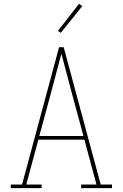

<svg xmlns="http://www.w3.org/2000/svg" viewBox="-20 -981 640 1001"><path d="M197 0H36V-19H95L288 -735H312L505 -19H564V0H403V-19H483L420 -253H180L117 -19H197ZM185 -272H415L356 -490Q342 -543 328 -595.5Q314 -648 300 -701Q286 -648 272 -595.5Q258 -543 244 -490ZM297 -810 282 -820 392 -961 409 -949Z"/></svg>

Font: Iosevka HT Thin Extended
Style: Regular
Weight: 100
Width: 7
Monospace: yes
Designer: Belleve Invis
Foundry: Belleve Invis
Version: Version 32.3.0; ttfautohint (v1.8.4)